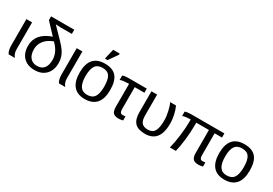

<svg xmlns="http://www.w3.org/2000/svg" viewBox="31 -1658 3653 2572"><g transform="rotate(30 1857.0 -371.5)"><path d="M193.8 0H97.2Q83.5 -15.1 75.2 -48.1Q66.9 -81.1 66.9 -115.2V-527.8H154.8V-110.8Q154.8 -43.9 193.8 0Z M643.6 -230Q643.6 -272.9 630.9 -309.1Q617.7 -348.1 596.9 -380.1Q576.2 -412.1 535.6 -454.1Q448.7 -421.9 402.1 -363.8Q355.5 -305.7 355.5 -230Q355.5 -147 393.8 -101.1Q432.1 -55.2 500.5 -55.2Q570.3 -55.2 606.9 -99.4Q643.6 -143.6 643.6 -230ZM692.9 -660.2H517.6L442.9 -664.1L596.7 -505.9Q654.8 -446.3 681.6 -405.8Q735.8 -327.6 735.8 -231.9Q735.8 -120.6 672.4 -55.4Q608.9 9.8 500.5 9.8Q389.6 9.8 326.7 -54Q263.7 -117.7 263.7 -231Q263.7 -422.9 490.7 -501L334.5 -667V-725.1H692.9Z M972.2 0H875.5Q861.8 -15.1 853.5 -48.1Q845.2 -81.1 845.2 -115.2V-527.8H933.1V-110.8Q933.1 -43.9 972.2 0Z M1514.2 -265.1Q1514.2 -127.4 1453.6 -58.8Q1393.1 9.8 1275.9 9.8Q1160.2 9.8 1101.1 -60.3Q1042 -130.4 1042 -265.1Q1042 -538.1 1278.8 -538.1Q1399.9 -538.1 1457 -471.7Q1514.2 -405.3 1514.2 -265.1ZM1421.9 -265.1Q1421.9 -375 1389.2 -424.1Q1356.4 -473.1 1279.8 -473.1Q1203.1 -473.1 1168.5 -423.1Q1133.8 -373 1133.8 -265.1Q1133.8 -159.2 1168.2 -107.2Q1202.6 -55.2 1274.9 -55.2Q1353 -55.2 1387.5 -105.5Q1421.9 -155.8 1421.9 -265.1ZM1282.2 -595.2H1245.1V-610.8L1278.8 -752.9H1379.9V-734.9Z M1691.4 -463.9H1678.7Q1650.4 -463.9 1607.4 -459Q1572.3 -455.1 1555.7 -445.8V-514.2Q1584 -527.8 1645.5 -527.8H1928.7V-463.9H1779.3V-129.9Q1779.3 -92.8 1790 -75.9Q1800.8 -59.1 1825.7 -59.1L1867.7 -63V0Q1832 9.8 1797.4 9.8Q1740.7 9.8 1716.1 -17.8Q1691.4 -45.4 1691.4 -110.8Z M2435.1 -278.8Q2435.1 9.8 2208 9.8Q2099.6 9.8 2050.3 -42Q2001 -93.8 2001 -205.1V-527.8H2088.9V-202.1Q2088.9 -128.9 2117.9 -93.5Q2147 -58.1 2211.9 -58.1Q2284.2 -58.1 2314.7 -108.4Q2345.2 -158.7 2345.2 -276.9Q2345.2 -338.9 2328.1 -413.1Q2310.5 -489.7 2289.1 -527.8H2380.9Q2406.7 -472.2 2420.9 -404.8Q2435.1 -337.4 2435.1 -278.8Z M3032.7 9.8Q2976.1 9.8 2951.4 -17.8Q2926.8 -45.4 2926.8 -110.8V-463.9H2731V-429.2Q2731 -317.9 2717.8 -202.1Q2703.6 -80.6 2683.1 0H2590.8Q2616.7 -101.6 2629.9 -213.9Q2645 -330.6 2645 -424.8V-463.9Q2615.7 -463.9 2572.8 -459Q2536.6 -455.1 2522 -445.8V-514.2Q2533.2 -520 2559.3 -523.9Q2585.4 -527.8 2610.8 -527.8H3128.9V-463.9H3015.1V-129.9Q3015.1 -92.3 3025.1 -75.7Q3035.2 -59.1 3061 -59.1L3103 -63V0Q3067.4 9.8 3032.7 9.8Z M3672.9 -265.1Q3672.9 -127.4 3612.3 -58.8Q3551.8 9.8 3434.6 9.8Q3318.8 9.8 3259.8 -60.3Q3200.7 -130.4 3200.7 -265.1Q3200.7 -538.1 3437.5 -538.1Q3558.6 -538.1 3615.7 -471.7Q3672.9 -405.3 3672.9 -265.1ZM3580.6 -265.1Q3580.6 -375 3547.9 -424.1Q3515.1 -473.1 3438.5 -473.1Q3361.8 -473.1 3327.1 -423.1Q3292.5 -373 3292.5 -265.1Q3292.5 -159.2 3326.9 -107.2Q3361.3 -55.2 3433.6 -55.2Q3511.7 -55.2 3546.1 -105.5Q3580.6 -155.8 3580.6 -265.1Z"/></g></svg>

Font: Libra Sans Modern
Style: Regular
Weight: 400
Foundry: Stefan Peev, Context Ltd
Version: Version 1.000